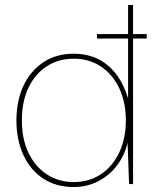

<svg xmlns="http://www.w3.org/2000/svg" viewBox="-20 -740 655 772"><path d="M370 -585V-603H570V-585ZM276 12Q205 12 153 -22.5Q101 -57 73.5 -118Q46 -179 46 -256Q46 -334 74 -394.5Q102 -455 154 -489.5Q206 -524 276 -524Q357 -524 413 -477.5Q469 -431 495 -344V-720H515V0H499L493 -165Q480 -113 449.5 -73.5Q419 -34 374.5 -11Q330 12 276 12ZM276 -8Q339 -8 386.5 -40Q434 -72 460 -128Q486 -184 486 -256Q486 -328 460 -384Q434 -440 386.5 -472Q339 -504 276 -504Q216 -504 169 -474Q122 -444 95 -388.5Q68 -333 68 -256Q68 -180 95 -124.5Q122 -69 169 -38.5Q216 -8 276 -8Z"/></svg>

Font: DM Sans 12pt Thin
Style: Regular
Weight: 250
Version: Version 4.004;gftools[0.9.30]